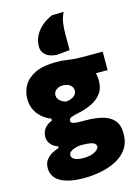

<svg xmlns="http://www.w3.org/2000/svg" viewBox="-145 -876 843 1160"><g transform="rotate(-15 277.0 -296.0)"><path d="M235.5 205.5Q178.5 205.5 139.8 196.2Q101 187 78 171Q55 155 45 134.5Q35 114 35 91.5Q35 59 51.2 38.5Q67.5 18 89.8 6.5Q112 -5 130 -10V-21.5Q116.5 -24 102.8 -33.8Q89 -43.5 79.2 -59.2Q69.5 -75 69.5 -97Q69.5 -113.5 76.2 -129.5Q83 -145.5 97 -158.8Q111 -172 134 -180.5V-192.5Q114 -200 94.8 -212.8Q75.5 -225.5 59.5 -244.2Q43.5 -263 33.8 -288.2Q24 -313.5 24 -346.5Q24 -392.5 47 -430.8Q70 -469 119.5 -492.2Q169 -515.5 248.5 -515.5Q279 -515.5 301.5 -512.5Q324 -509.5 348.5 -506.5Q373 -503.5 410.5 -503.5H538V-388Q493 -388 453 -388Q413 -388 371 -388L419 -459Q444.5 -438 457.5 -408Q470.5 -378 470.5 -339.5Q470.5 -293.5 448 -262.5Q425.5 -231.5 388.8 -213Q352 -194.5 309 -185.5Q273 -178 256 -171.5Q239 -165 239 -150.5Q239 -142 246.2 -137.5Q253.5 -133 268.8 -131.2Q284 -129.5 308 -129.5H327Q387.5 -129.5 433.8 -118Q480 -106.5 506 -77Q532 -47.5 532 7Q532 62.5 505.8 100.8Q479.5 139 435.5 162Q391.5 185 339.2 195.2Q287 205.5 235.5 205.5ZM261 87.5Q294 87.5 315.8 79.5Q337.5 71.5 348 60.8Q358.5 50 358.5 41.5Q358.5 32 351.8 24.5Q345 17 326.5 12.8Q308 8.5 271.5 8.5H257.5Q241.5 10 225 15.2Q208.5 20.5 197.8 29.5Q187 38.5 187 51.5Q187 59 191.5 65.5Q196 72 205 77Q214 82 228 84.8Q242 87.5 261 87.5ZM247.5 -269.5Q259 -270 270.8 -273.5Q282.5 -277 292.5 -283.2Q302.5 -289.5 308.5 -298.8Q314.5 -308 314.5 -320Q314.5 -335.5 306 -346.5Q297.5 -357.5 283.5 -363.2Q269.5 -369 252 -369Q236 -369 222.8 -363.2Q209.5 -357.5 201.8 -347Q194 -336.5 194 -323Q194 -309.5 201.2 -298.5Q208.5 -287.5 220.8 -280Q233 -272.5 247.5 -269.5ZM266 -556.5Q221 -559 197.2 -579.5Q173.5 -600 173.5 -632.5Q173.5 -667 188.2 -697.5Q203 -728 230.8 -752.8Q258.5 -777.5 298 -795L372.5 -797Q356.5 -765 352 -732.5Q347.5 -700 347.5 -663.5Q347.5 -639 347.5 -614Q347.5 -589 347.5 -564Z"/></g></svg>

Font: Commissioner Thin ExtraBold
Style: Regular
Weight: 800
Version: Version 1.000